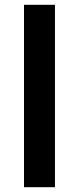

<svg xmlns="http://www.w3.org/2000/svg" viewBox="-20 -780 329 800"><path d="M209 0V-760H80V0Z"/></svg>

Font: Noto Kufi Arabic SemiBold
Style: Regular
Weight: 600
Designer: Monotype Design Team, David Williams, Khaled Hosny
Foundry: Google LLC
Version: Version 2.109